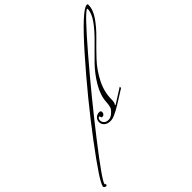

<svg xmlns="http://www.w3.org/2000/svg" viewBox="-530 -889 1392 1392"><g transform="rotate(-45 166.0 -193.0)"><path d="M228 -94Q228 -61 216 -49Q216 -47 219 -47Q222 -47 223 -48L335 -119L336 -106Q324 -99 296 -81Q268 -63 256.5 -56Q245 -49 223 -35.5Q201 -22 189 -16Q177 -10 161 -2.5Q145 5 134 7.5Q123 10 113 10Q81 10 64 -6Q47 -22 47 -44Q47 -64 61.5 -79Q76 -94 100 -94Q116 -94 116 -78Q116 -69 109.5 -61Q103 -53 92 -53Q84 -53 82.5 -62Q81 -71 77 -71Q70 -71 65.5 -64Q61 -57 61 -47Q61 -31 73 -18.5Q85 -6 109 -6Q129 -6 148.5 -22Q168 -38 176 -51Q186 -70 188 -110Q192 -176 233 -245Q274 -314 329 -370.5Q384 -427 439 -480.5Q494 -534 532 -587Q570 -640 570 -683Q570 -685 567 -685Q543 -685 341.5 -450Q140 -215 -51 30.5Q-242 276 -242 303Q-242 306 -238.5 306.5Q-235 307 -235 308Q-235 322 -245 322Q-251 322 -257 317.5Q-263 313 -263 308Q-263 271 -74 20Q115 -231 326 -469.5Q537 -708 586 -708Q591 -708 594 -705Q595 -704 595 -700Q595 -650 557 -595.5Q519 -541 465 -488.5Q411 -436 357.5 -379Q304 -322 266 -247.5Q228 -173 228 -94Z"/></g></svg>

Font: Herr Von Muellerhoff
Style: Regular
Weight: 400
Designer: Alejandro Paul
Foundry: Alejandro Paul
Version: Version 1.000